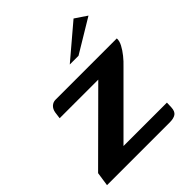

<svg xmlns="http://www.w3.org/2000/svg" viewBox="-178 -687 791 791"><g transform="rotate(-45 218.0 -291.5)"><path d="M152 -66H405L404 -39Q403 -17 391 -8.5Q379 0 355 0H-10L-1 -61L272 -333H47L51 -363Q54 -380 64.5 -389.5Q75 -399 89 -399H446Q447 -384 437.5 -366Q428 -348 413.5 -330Q399 -312 383 -297ZM233 -460 378 -583 430 -548 284 -460Z"/></g></svg>

Font: Genos SemiBold
Style: Italic
Weight: 600
Italic angle: -8°
Version: Version 1.010